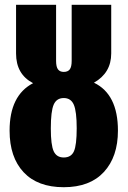

<svg xmlns="http://www.w3.org/2000/svg" viewBox="-20 -763 532 801"><path d="M472 -218Q472 -109 413.5 -45.5Q355 18 246 18Q137 18 78.5 -44.5Q20 -107 20 -218Q20 -365 118 -416Q47 -453 47 -540V-743H214V-509Q214 -484 222 -473.5Q230 -463 246 -463Q263 -463 271 -473.5Q279 -484 279 -509V-743H444V-540Q444 -459 372 -418Q472 -370 472 -218ZM300 -228Q300 -298 288 -326Q276 -354 246 -354Q216 -354 204 -326.5Q192 -299 192 -227Q192 -158 204 -132Q216 -106 246 -106Q277 -106 288.5 -132Q300 -158 300 -228Z"/></svg>

Font: Fira Sans Extra Condensed ExtraBold
Style: Regular
Weight: 800
Width: 1
Designer: Carrois Corporate & Edenspiekermann AG
Foundry: Carrois Corporate GbR & Edenspiekermann AG
Version: Version 4.203